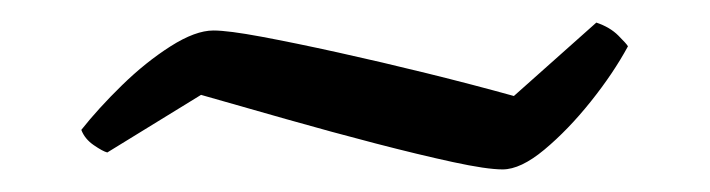

<svg xmlns="http://www.w3.org/2000/svg" viewBox="-20 -401 629 170"><path d="M425 -251Q411 -251 381 -257.5Q351 -264 312.5 -274Q274 -284 233.5 -295.5Q193 -307 158 -317L75 -266Q71 -267 63 -272.5Q55 -278 52 -286Q67 -305 88 -325.5Q109 -346 131 -360Q153 -374 169 -374Q182 -374 211.5 -368.5Q241 -363 279.5 -354.5Q318 -346 358.5 -336Q399 -326 435 -316L508 -381Q520 -377 527.5 -369.5Q535 -362 536 -360Q523 -336 503 -311Q483 -286 462 -268.5Q441 -251 425 -251Z"/></svg>

Font: Texturina Medium 12pt
Style: Regular
Weight: 400
Version: Version 1.002